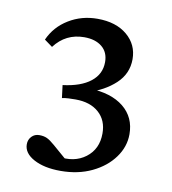

<svg xmlns="http://www.w3.org/2000/svg" viewBox="-61 -521 520 582"><g transform="rotate(10 198.5 -230.0)"><path d="M200.2 -241.7 206.5 -254.4Q273.4 -252.4 311.5 -221.7Q349.6 -190.9 349.6 -138.7Q349.6 -100.1 325.4 -66.9Q301.3 -33.7 259 -13.4Q216.8 6.8 162.6 6.8Q112.3 6.8 80.3 -10.5Q48.3 -27.8 48.3 -55.2Q48.3 -69.3 57.6 -79.1Q66.9 -88.9 81.1 -88.9Q94.7 -88.9 104.5 -84.5Q114.3 -80.1 128.9 -67.4L179.7 -23.4L147 -35.2Q198.7 -25.9 233.6 -52.2Q268.6 -78.6 268.6 -127Q268.6 -167.5 242.2 -190.9Q215.8 -214.4 170.4 -214.4Q159.2 -214.4 148.9 -213.9Q138.7 -213.4 128.9 -211.4L124 -250.5Q179.2 -257.3 209 -280.8Q238.8 -304.2 238.8 -341.3Q238.8 -371.6 218.5 -388.2Q198.2 -404.8 164.1 -404.8Q106.9 -404.8 72.3 -358.9L47.4 -377Q65.9 -418.5 105.5 -442.6Q145 -466.8 193.8 -466.8Q251 -466.8 285.2 -438Q319.3 -409.2 319.3 -364.3Q319.3 -319.8 286.1 -288.8Q252.9 -257.8 200.2 -241.7Z"/></g></svg>

Font: Lateef
Style: Regular
Weight: 400
Designer: SIL International
Foundry: SIL International
Version: Version 4.200